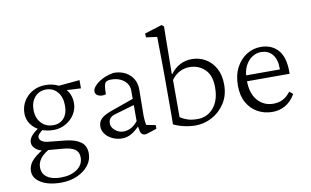

<svg xmlns="http://www.w3.org/2000/svg" viewBox="-87 -853 2027 1252"><g transform="rotate(-10 926.5 -227.0)"><path d="M224.6 222.7Q141.6 222.7 91.8 192.9Q42 163.1 42 115.2Q42 81.1 64.5 52.2Q86.9 23.4 144.5 -11.7L178.7 -2Q142.6 18.6 123.5 44.4Q104.5 70.3 104.5 101.6Q104.5 143.6 137.2 166.5Q169.9 189.5 226.6 189.5Q293.9 189.5 335.4 160.2Q377 130.9 377 83Q377 45.9 350.6 27.8Q324.2 9.8 263.7 5.9L168 -2L150.4 -4.9Q121.1 -4.9 97.2 -24.4Q73.2 -43.9 73.2 -69.3Q73.2 -93.8 95.7 -118.2Q118.2 -142.6 159.2 -164.1L170.9 -142.6Q148.4 -127 138.7 -115.7Q128.9 -104.5 128.9 -94.7Q128.9 -79.1 143.6 -68.4Q158.2 -57.6 184.6 -54.7L299.8 -43Q363.3 -36.1 398.4 -10.7Q433.6 14.6 433.6 66.4Q433.6 110.4 405.8 145.5Q377.9 180.7 330.6 201.7Q283.2 222.7 224.6 222.7ZM234.4 -124Q186.5 -124 147.9 -142.1Q109.4 -160.2 87.4 -191.9Q65.4 -223.6 65.4 -262.7Q65.4 -307.6 87.4 -343.8Q109.4 -379.9 147 -400.9Q184.6 -421.9 231.4 -421.9Q279.3 -421.9 315.9 -403.3Q352.5 -384.8 374 -351.6Q395.5 -318.4 395.5 -275.4Q395.5 -233.4 373.5 -199.2Q351.6 -165 314.9 -144.5Q278.3 -124 234.4 -124ZM238.3 -155.3Q283.2 -155.3 309.1 -185.5Q335 -215.8 335 -266.6Q335 -324.2 306.2 -358.4Q277.3 -392.6 230.5 -392.6Q185.5 -392.6 156.7 -360.4Q127.9 -328.1 127.9 -276.4Q127.9 -222.7 158.2 -189Q188.5 -155.3 238.3 -155.3ZM457 -360.4 347.7 -366.2 308.6 -401.4 457 -415Z M667 7.8Q631.8 7.8 602.5 -5.9Q573.2 -19.5 555.7 -42.5Q538.1 -65.4 538.1 -92.8Q538.1 -124 559.1 -144.5Q580.1 -165 630.9 -182.6L777.3 -234.4V-291Q777.3 -317.4 761.7 -338.4Q746.1 -359.4 720.2 -371.1Q694.3 -382.8 661.1 -382.8Q632.8 -382.8 623 -371.6Q613.3 -360.4 611.3 -325.2L610.4 -293.9Q582 -286.1 561 -295.4Q540 -304.7 540 -325.2Q540 -339.8 552.2 -355.5Q564.5 -371.1 585 -385.3Q605.5 -399.4 630.9 -409.2Q656.2 -418.9 683.6 -422.9Q748 -422.9 788.6 -386.2Q829.1 -349.6 830.1 -290L828.1 -112.3Q828.1 -98.6 830.1 -79.1Q832 -59.6 834 -51.8L895.5 -40V-15.6L854.5 -2Q842.8 2 833 4.9Q823.2 7.8 817.4 7.8Q791 7.8 785.2 -23.4L778.3 -58.6L790 -61.5Q756.8 -25.4 727.5 -8.8Q698.2 7.8 667 7.8ZM681.6 -35.2Q709 -35.2 732.4 -47.9Q755.9 -60.5 777.3 -86.9V-193.4L646.5 -155.3Q623 -148.4 612.8 -135.3Q602.5 -122.1 602.5 -101.6Q602.5 -76.2 627 -55.7Q651.4 -35.2 681.6 -35.2Z M1006.8 -25.4Q1007.8 -59.6 1007.8 -81.1Q1007.8 -102.5 1007.8 -121.1Q1007.8 -139.6 1007.8 -163.1V-355.5Q1007.8 -383.8 1007.3 -421.9Q1006.8 -460 1006.3 -499Q1005.9 -538.1 1005.4 -566.9Q1004.9 -595.7 1004.9 -604.5L932.6 -614.3L930.7 -639.6L1045.9 -675.8L1060.5 -664.1Q1059.6 -623 1059.1 -581.1Q1058.6 -539.1 1058.1 -484.4Q1057.6 -429.7 1056.6 -349.6L1059.6 -348.6Q1085 -383.8 1121.1 -403.3Q1157.2 -422.9 1201.2 -422.9Q1250 -422.9 1290.5 -399.4Q1331.1 -376 1356 -331.5Q1380.9 -287.1 1380.9 -222.7Q1380.9 -152.3 1347.7 -100.6Q1314.5 -48.8 1262.2 -20.5Q1210 7.8 1151.4 7.8Q1112.3 7.8 1072.3 -2Q1032.2 -11.7 1006.8 -25.4ZM1171.9 -31.2Q1235.4 -31.2 1276.9 -79.1Q1318.4 -127 1319.3 -210Q1321.3 -292 1279.8 -333Q1238.3 -374 1176.8 -374Q1143.6 -374 1112.3 -358.4Q1081.1 -342.8 1057.6 -309.6V-63.5Q1080.1 -48.8 1106.9 -40Q1133.8 -31.2 1171.9 -31.2Z M1661.1 7.8Q1608.4 7.8 1564.5 -16.1Q1520.5 -40 1494.1 -86.4Q1467.8 -132.8 1467.8 -199.2Q1467.8 -269.5 1494.6 -319.8Q1521.5 -370.1 1565.4 -397Q1609.4 -423.8 1660.2 -422.9Q1730.5 -421.9 1772 -375Q1813.5 -328.1 1813.5 -232.4V-217.8H1505.9V-256.8H1764.6L1755.9 -249V-263.7Q1755.9 -324.2 1728.5 -356.9Q1701.2 -389.6 1652.3 -389.6Q1623 -389.6 1595.2 -372.1Q1567.4 -354.5 1549.3 -319.3Q1531.2 -284.2 1531.2 -230.5V-222.7Q1531.2 -136.7 1572.3 -90.3Q1613.3 -43.9 1675.8 -43.9Q1711.9 -43.9 1739.3 -58.1Q1766.6 -72.3 1791 -103.5L1813.5 -84Q1786.1 -37.1 1747.6 -14.6Q1709 7.8 1661.1 7.8Z"/></g></svg>

Font: Crimson Pro ExtraLight
Style: Regular
Weight: 250
Designer: Jacques Le Bailly
Foundry: Baron von Fonthausen
Version: Version 1.003